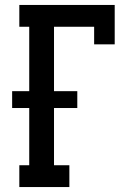

<svg xmlns="http://www.w3.org/2000/svg" viewBox="-20 -755 540 775"><path d="M58 0V-88H98V-319H29V-387H98V-647H58V-735H443V-576H360V-647H198V-387H292V-319H198V-88H260V0Z"/></svg>

Font: Iosevka Curly Slab Semibold
Style: Regular
Weight: 600
Monospace: yes
Designer: Belleve Invis
Foundry: Belleve Invis
Version: Version 22.1.2; ttfautohint (v1.8.4)